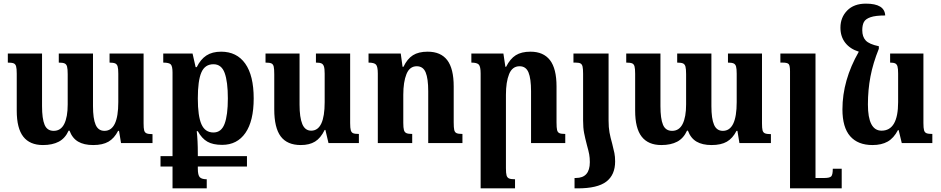

<svg xmlns="http://www.w3.org/2000/svg" viewBox="-20 -786 5170 1055"><path d="M769 -492V-108Q769 -82 772 -70Q775 -58 785 -53.5Q795 -49 818 -49V0H645L634 -67H629Q608 -26 576 -7.5Q544 11 492 11Q441 11 409 -8Q377 -27 362 -68H357Q338 -26 303 -7.5Q268 11 216 11Q144 11 108 -35Q72 -81 72 -178V-381Q72 -409 68.5 -421.5Q65 -434 55 -438Q45 -442 23 -442V-492H211V-203Q211 -134 225 -100.5Q239 -67 275 -67Q314 -67 333 -105Q352 -143 352 -212V-378Q352 -407 348.5 -420Q345 -433 335 -437.5Q325 -442 303 -442V-492H491V-203Q491 -134 505.5 -100.5Q520 -67 554 -67Q630 -67 630 -225V-381Q630 -408 626.5 -420.5Q623 -433 613 -437.5Q603 -442 582 -442V-492Z M1067 72H1337V129H1067V140Q1067 177 1078 188Q1089 199 1116 199V249H928V129H862V72H928V-387Q928 -422 918.5 -432Q909 -442 877 -442V-492H1038L1055 -417H1061Q1082 -460 1114 -481Q1146 -502 1195 -502Q1281 -502 1327.5 -436.5Q1374 -371 1374 -245Q1374 -121 1328.5 -55.5Q1283 10 1201 10Q1150 10 1119.5 -7.5Q1089 -25 1067 -65H1061Q1067 -15 1067 59ZM1067 -245Q1067 -148 1087 -103Q1107 -58 1153 -58Q1196 -58 1214 -105.5Q1232 -153 1232 -245Q1232 -337 1214.5 -385Q1197 -433 1153 -433Q1106 -433 1086.5 -388Q1067 -343 1067 -245Z M1487 -185V-377Q1487 -407 1484 -420Q1481 -433 1471.5 -437.5Q1462 -442 1439 -442V-492H1626V-211Q1626 -141 1641 -104.5Q1656 -68 1690 -68Q1764 -68 1764 -225V-381Q1764 -408 1760 -420.5Q1756 -433 1746.5 -437.5Q1737 -442 1716 -442V-492H1904V-110Q1904 -82 1907.5 -70Q1911 -58 1920.5 -54Q1930 -50 1952 -50V0H1785L1768 -72H1764Q1742 -27 1711 -8Q1680 11 1633 11Q1558 11 1522.5 -36.5Q1487 -84 1487 -185Z M2521 0H2333V-285Q2333 -354 2319 -388Q2305 -422 2270 -422Q2231 -422 2213.5 -379Q2196 -336 2196 -265V-111Q2196 -84 2199.5 -71.5Q2203 -59 2213 -54.5Q2223 -50 2245 -50V0H2056V-382Q2056 -420 2046 -431Q2036 -442 2005 -442V-492H2182L2192 -419H2197Q2218 -463 2249 -482.5Q2280 -502 2330 -502Q2402 -502 2437.5 -455.5Q2473 -409 2473 -311V-114Q2473 -84 2476 -71.5Q2479 -59 2488.5 -54.5Q2498 -50 2521 -50Z M3086 0H2898V-285Q2898 -354 2884 -388Q2870 -422 2835 -422Q2795 -422 2777.5 -379Q2760 -336 2760 -265V138Q2760 166 2763.5 178Q2767 190 2777 194.5Q2787 199 2810 199V249H2621V-382Q2621 -420 2611 -431Q2601 -442 2570 -442V-492H2746L2757 -419H2761Q2783 -463 2814 -482.5Q2845 -502 2895 -502Q2966 -502 3002 -455.5Q3038 -409 3038 -311V-114Q3038 -84 3041 -71.5Q3044 -59 3053.5 -54.5Q3063 -50 3086 -50Z M3184 -380Q3184 -408 3181 -420.5Q3178 -433 3169.5 -437.5Q3161 -442 3143 -442H3131V-492H3324V-124Q3324 -86 3329 -58.5Q3334 -31 3344 4Q3352 35 3356 55Q3360 75 3360 101Q3360 175 3311.5 212Q3263 249 3154 249H3137V192H3144Q3221 192 3221 105Q3221 81 3217.5 62Q3214 43 3205 11Q3195 -27 3189.5 -55.5Q3184 -84 3184 -124Z M4167 -492V-108Q4167 -82 4170 -70Q4173 -58 4183 -53.5Q4193 -49 4216 -49V0H4043L4032 -67H4027Q4006 -26 3974 -7.5Q3942 11 3890 11Q3839 11 3807 -8Q3775 -27 3760 -68H3755Q3736 -26 3701 -7.5Q3666 11 3614 11Q3542 11 3506 -35Q3470 -81 3470 -178V-381Q3470 -409 3466.5 -421.5Q3463 -434 3453 -438Q3443 -442 3421 -442V-492H3609V-203Q3609 -134 3623 -100.5Q3637 -67 3673 -67Q3712 -67 3731 -105Q3750 -143 3750 -212V-378Q3750 -407 3746.5 -420Q3743 -433 3733 -437.5Q3723 -442 3701 -442V-492H3889V-203Q3889 -134 3903.5 -100.5Q3918 -67 3952 -67Q4028 -67 4028 -225V-381Q4028 -408 4024.5 -420.5Q4021 -433 4011 -437.5Q4001 -442 3980 -442V-492Z M4605 249H4321V-394Q4321 -425 4314 -433.5Q4307 -442 4281 -442H4268V-492H4461V192H4509Q4539 192 4547.5 183Q4556 174 4556 141H4605Z M5103 -50V0H4935L4918 -71H4914Q4891 -27 4857.5 -8Q4824 11 4774 11Q4694 11 4651.5 -37.5Q4609 -86 4609 -185Q4609 -345 4699 -502Q4651 -517 4624.5 -551Q4598 -585 4598 -634Q4598 -690 4635 -728Q4672 -766 4738 -766Q4841 -766 4844 -701Q4791 -701 4763.5 -691.5Q4736 -682 4727 -665Q4718 -648 4718 -620Q4718 -584 4737 -563.5Q4756 -543 4809 -532V-518Q4777 -439 4763 -365.5Q4749 -292 4749 -212Q4749 -68 4824 -68Q4915 -68 4915 -225V-382Q4915 -409 4911.5 -421Q4908 -433 4899 -437.5Q4890 -442 4871 -442V-492H5054V-110Q5054 -82 5057.5 -70Q5061 -58 5071 -54Q5081 -50 5103 -50Z"/></svg>

Font: Noto Serif Armenian SmBd Narrow
Style: Regular
Weight: 600
Width: 4
Designer: Monotype Design team
Foundry: Monotype Imaging Inc.
Version: Version 1.000